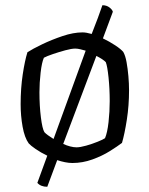

<svg xmlns="http://www.w3.org/2000/svg" viewBox="-20 -624 572 735"><path d="M452 -425Q460 -411 464.5 -386Q469 -361 471.5 -332.5Q474 -304 474 -278Q474 -220 465.5 -165.5Q457 -111 447 -77Q430 -64 400.5 -45.5Q371 -27 333.5 -13.5Q296 0 257 0Q244 0 229 -3Q214 -6 199 -11L161 91Q136 91 123 76L161 -28Q136 -40 116.5 -53.5Q97 -67 90 -75Q74 -97 66.5 -139Q59 -181 59 -225Q59 -286 67 -339Q75 -392 85 -424Q105 -437 141.5 -454.5Q178 -472 219.5 -486Q261 -500 296 -500Q310 -500 331 -494Q344 -527 354.5 -555Q365 -583 372 -604Q388 -604 399 -595.5Q410 -587 412 -579L374 -477Q399 -465 421 -450.5Q443 -436 452 -425ZM131 -271Q131 -219 136.5 -175Q142 -131 150 -118Q159 -108 185 -92L308 -430Q297 -433 287 -435.5Q277 -438 268 -438Q254 -438 230 -431.5Q206 -425 182.5 -417Q159 -409 148 -403Q140 -385 135.5 -346Q131 -307 131 -271ZM382 -95Q391 -116 395.5 -156.5Q400 -197 400 -237Q400 -284 395.5 -327.5Q391 -371 385 -386Q376 -396 349 -410L222 -73Q235 -67 248.5 -63.5Q262 -60 273 -60Q287 -60 310 -66.5Q333 -73 354 -81.5Q375 -90 382 -95Z"/></svg>

Font: Texturina ExtraLight
Style: Regular
Weight: 200
Designer: Guillermo Torres Carreño
Foundry: Omnibus-Type
Version: Version 1.002; ttfautohint (v1.8.3)